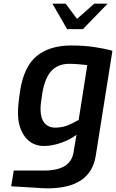

<svg xmlns="http://www.w3.org/2000/svg" viewBox="-20 -790 633 1047"><path d="M41 226 55 140H221Q365 140 381 41L397 -55Q362 -28 312.5 -11Q263 6 220 6Q154 6 116 -44.5Q78 -95 78 -175Q78 -219 90 -297Q111 -428 181 -485Q251 -542 369 -542Q436 -542 494 -533.5Q552 -525 593 -513L502 60Q474 237 239 237Q210 237 179 234ZM409 -136 456 -435Q447 -436 416 -439Q385 -442 358 -442Q297 -442 261 -404Q225 -366 211 -283Q201 -224 201 -196Q201 -145 222.5 -119.5Q244 -94 281 -94Q314 -94 343.5 -104.5Q373 -115 409 -136ZM266 -770H338L400 -687L494 -770H567L432 -631H346Z"/></svg>

Font: Exo SemiBold
Style: Italic
Weight: 600
Italic angle: -9°
Designer: Natanael Gama
Foundry: Natanael Gama
Version: Version 1.500; ttfautohint (v1.6)